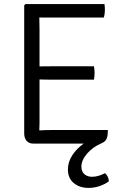

<svg xmlns="http://www.w3.org/2000/svg" viewBox="-20 -703 608 940"><path d="M508 -66.5Q508 -34.5 501 -21.8Q494 -9 480 -3Q434.5 16 406.5 48.8Q378.5 81.5 378.5 112.5Q378.5 137 393.2 149.8Q408 162.5 430.5 162.5Q448.5 162.5 465 157Q481.5 151.5 494 145Q501.5 151 507 161.2Q512.5 171.5 513 184.5Q496 198 469 207.5Q442 217 413.5 217Q370.5 217 341.5 193.5Q312.5 170 312.5 126.5Q312.5 90 334 57Q355.5 24 390 0H142.5Q122.5 0 110.5 -13.2Q98.5 -26.5 98.5 -50.5V-677L104.5 -683H491.5Q493 -674 493.2 -666.2Q493.5 -658.5 493.5 -652Q493.5 -645.5 492.2 -635.8Q491 -626 488 -617H233Q221 -617 205 -617Q189 -617 172.5 -617.5Q172.5 -598 173 -586.5Q173.5 -575 173.5 -555.5V-378Q190 -378 205.5 -378.2Q221 -378.5 233 -378.5H440Q443 -361.5 443 -346Q443 -330 440 -313H233Q221 -313 205.5 -313.2Q190 -313.5 173.5 -314V-102.5Q173.5 -92.5 173 -83.8Q172.5 -75 172.5 -64.5Q186 -65.5 200.8 -66Q215.5 -66.5 234 -66.5Z"/></svg>

Font: Signika SC Light
Style: Regular
Weight: 300
Designer: Anna Giedryś
Foundry: Anna Giedryś
Version: Version 2.000; ttfautohint (v1.8.3) -l 8 -r 50 -G 200 -x 9 -